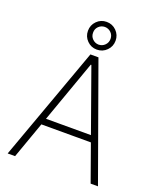

<svg xmlns="http://www.w3.org/2000/svg" viewBox="-168 -1047 958 1151"><g transform="rotate(20 310.5 -472.0)"><path d="M69.3 0H22L285.2 -727.5H336.4L598.1 0H551.3L312 -670.4H308.1ZM136.2 -273.9H485.4V-232.9H136.2ZM310.5 -767.6Q273.9 -767.6 248.3 -793.5Q222.7 -819.3 222.7 -856Q222.7 -892.6 248.3 -918.5Q273.9 -944.3 310.5 -944.3Q347.7 -944.3 373.3 -918.5Q398.9 -892.6 398.9 -856Q398.9 -819.3 373.3 -793.5Q347.7 -767.6 310.5 -767.6ZM310.5 -799.3Q334.5 -799.8 350.6 -816.2Q366.7 -832.5 366.7 -856Q366.7 -879.4 350.6 -895.5Q334.5 -911.6 310.5 -912.1Q287.1 -911.6 271 -895.5Q254.9 -879.4 255.4 -856Q254.9 -832.5 271.2 -816.2Q287.6 -799.8 310.5 -799.3Z"/></g></svg>

Font: Inter Tight ExtraLight
Style: Regular
Weight: 250
Designer: Rasmus Andersson
Foundry: rsms
Version: Version 3.004